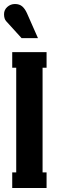

<svg xmlns="http://www.w3.org/2000/svg" viewBox="-28 -941 286 961"><path d="M162.1 -750H80.1L2.9 -835Q-7.8 -846.7 -7.8 -870.1Q-7.8 -891.6 8.5 -906.2Q24.9 -920.9 46.9 -920.9Q69.3 -920.9 83 -909.2Q96.7 -897.5 106.9 -875ZM205.1 0H33.2V-78.1H53.2V-602.1H33.2V-680.2H205.1V-602.1H185.1V-78.1H205.1Z"/></svg>

Font: Margherita Black
Style: Regular
Weight: 900
Designer: James Puckett
Foundry: Dunwich Type Founders
Version: Version 1.008;hotconv 1.0.109;makeotfexe 2.5.65596